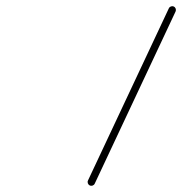

<svg xmlns="http://www.w3.org/2000/svg" viewBox="-20 -586 590 618"><path d="M523.4 -559.1C523.4 -559.1 523.4 -559.1 523.4 -559.1C436.7 -374.4 349.9 -189.8 263.2 -5.1C260.4 0.9 263 8 269 10.9C275 13.7 282.1 11.1 284.9 5.1C284.9 5.1 284.9 5.1 284.9 5.1C371.7 -179.6 458.4 -364.2 545.1 -548.9C547.9 -554.9 545.4 -562 539.4 -564.9C533.4 -567.7 526.2 -565.1 523.4 -559.1Z"/></svg>

Font: FRB American Cursive Guidelines Arrows Light
Style: Italic
Weight: 300
Italic angle: -25°
Version: Version 2.0;Modular Font Editor K font №1